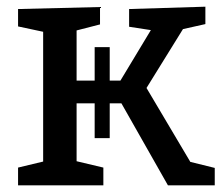

<svg xmlns="http://www.w3.org/2000/svg" viewBox="-20 -554 667 574"><path d="M34 0V-53L109 -71V-459L34 -475V-527L279 -533V-481L209 -463V-313H263V-413H308V-313H340L431 -464L366 -474V-527L594 -534V-482L527 -467L418 -291L549 -70L622 -52V0H482L343 -245H308V-141H263V-245H209V-72L289 -53V0Z"/></svg>

Font: Bitter Medium
Style: Regular
Weight: 500
Designer: Sol Matas, and Bitter project Authors
Foundry: Sol Matas
Version: Version 2.001